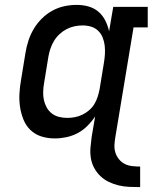

<svg xmlns="http://www.w3.org/2000/svg" viewBox="-20 -558 640 785"><path d="M553 207Q531 207 508.5 206Q486 205 465 200Q444 195 424.5 185.5Q405 176 390 161.5Q375 147 365 128.5Q355 110 351.5 88.5Q348 67 350 44.5Q352 22 355 0L369 -82Q355 -61 337 -43Q319 -25 297 -13.5Q275 -2 251 3Q227 8 204 8Q175 8 149.5 0Q124 -8 105 -26Q86 -44 76 -69Q66 -94 62 -120.5Q58 -147 59.5 -175Q61 -203 66 -231L84 -341Q88 -366 96 -391Q104 -416 117.5 -439Q131 -462 150.5 -481.5Q170 -501 193.5 -514Q217 -527 242.5 -532.5Q268 -538 294 -538Q319 -538 342 -531.5Q365 -525 382.5 -510Q400 -495 410.5 -474Q421 -453 426 -430L443 -530H584V-446H526L452 0Q449 17 448 33.5Q447 50 451.5 65Q456 80 466 92.5Q476 105 489.5 112Q503 119 520 121Q537 123 553 123ZM255 -76Q271 -76 286.5 -79Q302 -82 316.5 -89Q331 -96 344 -107Q357 -118 365.5 -132Q374 -146 379 -161.5Q384 -177 387 -192L405 -302Q408 -320 409 -337.5Q410 -355 408 -372Q406 -389 399.5 -405Q393 -421 381 -432.5Q369 -444 352.5 -449Q336 -454 318 -454Q301 -454 284.5 -450.5Q268 -447 252.5 -439Q237 -431 223.5 -418.5Q210 -406 201 -391Q192 -376 186.5 -360Q181 -344 178 -327L160 -217Q157 -200 156.5 -182.5Q156 -165 159.5 -149Q163 -133 171 -118.5Q179 -104 192 -94Q205 -84 221.5 -80Q238 -76 255 -76Z"/></svg>

Font: Iosevka Curly Slab MdExObl
Style: Regular
Weight: 500
Width: 7
Italic angle: -9°
Monospace: yes
Designer: Belleve Invis
Foundry: Belleve Invis
Version: Version 11.1.0; ttfautohint (v1.8.3)